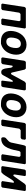

<svg xmlns="http://www.w3.org/2000/svg" viewBox="1722 -2296 581 4066"><g transform="rotate(90 2013.0 -263.5)"><path d="M283 -407H410C412 -404 430 -385 429 -380L373 -20L393 0H487L510 -20L584 -500L568 -520H154C149 -520 130 -499 129 -493L57 -27C55 -17 70 0 80 0H167L193 -20L249 -380C255 -387 271 -407 283 -407Z M640 -256C616 -101 688 7 846 7H906C1043 -27 1115 -138 1135 -264C1158 -413 1084 -534 927 -534C765 -534 663 -404 640 -256ZM780 -260C791 -333 822 -414 909 -414C996 -414 1006 -335 994 -260C983 -188 949 -106 863 -106C775 -106 768 -185 780 -260Z M1703 -247C1717 -239 1710 -205 1710 -200C1707 -173 1692 -47 1688 -20C1689 -11 1695 0 1705 0H1792C1807 0 1822 -22 1824 -33L1894 -487C1896 -498 1887 -520 1872 -520H1740L1708 -493L1559 -220C1553 -209 1546 -206 1537 -206C1523 -206 1517 -222 1515 -233C1505 -272 1463 -454 1455 -493L1432 -520H1300C1285 -520 1269 -498 1267 -487L1197 -33C1195 -22 1204 0 1219 0H1305C1312 0 1322 -8 1327 -13C1331 -17 1339 -26 1339 -27L1371 -233C1371 -234 1379 -239 1382 -240H1386C1447 -240 1391 1 1505 1C1539 1 1550 -5 1570 -33C1584 -58 1649 -175 1663 -200C1668 -210 1687 -242 1697 -247Z M1964 -256C1940 -101 2012 7 2170 7H2230C2367 -27 2439 -138 2459 -264C2482 -413 2408 -534 2251 -534C2089 -534 1987 -404 1964 -256ZM2104 -260C2115 -333 2146 -414 2233 -414C2320 -414 2330 -335 2318 -260C2307 -188 2273 -106 2187 -106C2099 -106 2092 -185 2104 -260Z M2739 -410H2899C2904 -410 2928 -431 2930 -433L2940 -500L2924 -520H2610C2605 -520 2586 -499 2585 -493L2513 -27C2511 -17 2526 0 2536 0H2623L2649 -20L2705 -380C2711 -389 2729 -405 2739 -410Z M3303 -380 3247 -20C3247 -18 3269 0 3274 0H3361L3384 -20L3458 -500L3442 -520H3088C3062 -520 3052 -457 3051 -453C3042 -416 3007 -244 2999 -207C2976 -131 2897 -114 2890 -67C2885 -36 2885 1 2922 1C3118 1 3152 -245 3180 -380C3185 -390 3197 -407 3210 -407H3284C3286 -404 3304 -385 3303 -380Z M3675 -280 3709 -500C3710 -507 3696 -520 3690 -520H3596C3591 -520 3572 -499 3571 -493L3499 -27C3497 -17 3512 0 3522 0H3615C3681 0 3782 -267 3836 -267C3844 -267 3853 -265 3851 -253L3815 -20C3815 -18 3837 0 3842 0H3929L3952 -20L4026 -500L4010 -520H3910C3899 -520 3874 -496 3871 -493C3850 -462 3748 -318 3726 -287C3720 -278 3702 -253 3688 -253C3682 -253 3675 -278 3675 -280Z"/></g></svg>

Font: Asimov Print
Style: CIt
Weight: 500
Designer: Google
Version: Version 2.000980: 2014